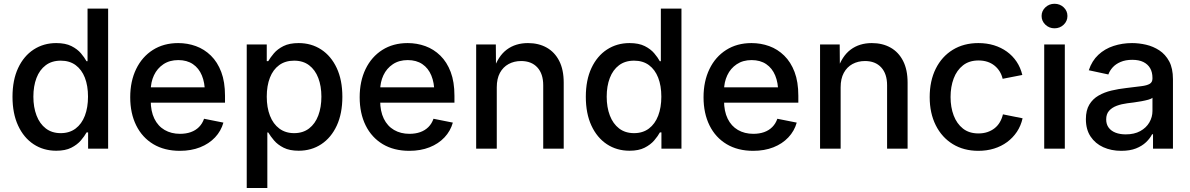

<svg xmlns="http://www.w3.org/2000/svg" viewBox="-20 -772 6181 997"><path d="M272 10.7Q205.6 10.7 154.3 -23.2Q103 -57.1 74 -119.9Q44.9 -182.6 44.9 -269.5Q44.9 -356.4 74.2 -418.9Q103.5 -481.4 155 -514.9Q206.5 -548.3 272 -548.3Q319.8 -548.3 350.8 -532.7Q381.8 -517.1 400.4 -495.1Q418.9 -473.1 429.2 -454.1H434.6V-727.5H541.5V0H437.5V-84.5H429.7Q418.9 -64.9 399.9 -42.7Q380.9 -20.5 350.1 -4.9Q319.3 10.7 272 10.7ZM295.4 -80.6Q340.8 -80.6 372.6 -104.5Q404.3 -128.4 420.7 -171.1Q437 -213.9 437 -270Q437 -326.7 420.7 -368.7Q404.3 -410.6 372.8 -433.8Q341.3 -457 295.4 -457Q249 -457 217.3 -433.1Q185.5 -409.2 169.4 -366.9Q153.3 -324.7 153.3 -270Q153.3 -215.3 169.7 -172.4Q186 -129.4 217.8 -105Q249.5 -80.6 295.4 -80.6Z M914.1 11.2Q834 11.2 776.1 -23.4Q718.3 -58.1 687.3 -120.8Q656.2 -183.6 656.2 -267.1Q656.2 -350.1 687 -413.6Q717.8 -477.1 773.9 -512.7Q830.1 -548.3 905.3 -548.3Q953.6 -548.3 997.3 -532.5Q1041 -516.6 1075.2 -483.2Q1109.4 -449.7 1128.9 -398.2Q1148.4 -346.7 1148.4 -274.9V-238.8H713.4V-318.4H1093.8L1043.9 -292.5Q1043.9 -342.3 1028.3 -380.1Q1012.7 -418 981.7 -439Q950.7 -460 905.8 -460Q860.8 -460 828.6 -438.5Q796.4 -417 779.5 -381.1Q762.7 -345.2 762.7 -302.2V-249.5Q762.7 -194.3 781.5 -155.8Q800.3 -117.2 834.7 -97.2Q869.1 -77.1 915 -77.1Q945.8 -77.1 970.7 -85.9Q995.6 -94.7 1013.2 -112.3Q1030.8 -129.9 1039.6 -155.3L1140.1 -135.3Q1127.9 -91.8 1096.7 -58.6Q1065.4 -25.4 1019 -7.1Q972.7 11.2 914.1 11.2Z M1261.2 204.1V-541H1365.2V-454.6H1373Q1383.8 -473.1 1402.3 -495.1Q1420.9 -517.1 1451.9 -532.7Q1482.9 -548.3 1530.8 -548.3Q1596.7 -548.3 1647.9 -514.9Q1699.2 -481.4 1728.5 -418.9Q1757.8 -356.4 1757.8 -269.5Q1757.8 -182.6 1728.8 -119.9Q1699.7 -57.1 1648.4 -23.2Q1597.2 10.7 1530.8 10.7Q1483.9 10.7 1452.9 -4.9Q1421.9 -20.5 1403.1 -42.7Q1384.3 -64.9 1373 -84H1368.2V204.1ZM1507.3 -80.6Q1553.2 -80.6 1585 -105Q1616.7 -129.4 1632.8 -172.4Q1648.9 -215.3 1648.9 -270Q1648.9 -324.7 1632.8 -366.9Q1616.7 -409.2 1585.2 -433.1Q1553.7 -457 1507.3 -457Q1461.4 -457 1429.7 -433.8Q1397.9 -410.6 1381.6 -368.7Q1365.2 -326.7 1365.2 -270Q1365.2 -213.9 1381.8 -171.1Q1398.4 -128.4 1430.4 -104.5Q1462.4 -80.6 1507.3 -80.6Z M2105.5 11.2Q2025.4 11.2 1967.5 -23.4Q1909.7 -58.1 1878.7 -120.8Q1847.7 -183.6 1847.7 -267.1Q1847.7 -350.1 1878.4 -413.6Q1909.2 -477.1 1965.3 -512.7Q2021.5 -548.3 2096.7 -548.3Q2145 -548.3 2188.7 -532.5Q2232.4 -516.6 2266.6 -483.2Q2300.8 -449.7 2320.3 -398.2Q2339.8 -346.7 2339.8 -274.9V-238.8H1904.8V-318.4H2285.2L2235.4 -292.5Q2235.4 -342.3 2219.7 -380.1Q2204.1 -418 2173.1 -439Q2142.1 -460 2097.2 -460Q2052.2 -460 2020 -438.5Q1987.8 -417 1970.9 -381.1Q1954.1 -345.2 1954.1 -302.2V-249.5Q1954.1 -194.3 1972.9 -155.8Q1991.7 -117.2 2026.1 -97.2Q2060.5 -77.1 2106.4 -77.1Q2137.2 -77.1 2162.1 -85.9Q2187 -94.7 2204.6 -112.3Q2222.2 -129.9 2231 -155.3L2331.5 -135.3Q2319.3 -91.8 2288.1 -58.6Q2256.8 -25.4 2210.4 -7.1Q2164.1 11.2 2105.5 11.2Z M2559.6 -318.8V0H2452.6V-541H2554.7L2555.7 -408.2H2542.5Q2566.4 -481 2611.8 -514.6Q2657.2 -548.3 2721.7 -548.3Q2776.9 -548.3 2818.6 -524.9Q2860.4 -501.5 2883.8 -455.8Q2907.2 -410.2 2907.2 -342.8V0H2800.8V-329.1Q2800.8 -388.7 2770.3 -421.9Q2739.7 -455.1 2686 -455.1Q2649.9 -455.1 2621.1 -439.5Q2592.3 -423.8 2575.9 -393.6Q2559.6 -363.3 2559.6 -318.8Z M3249 10.7Q3182.6 10.7 3131.3 -23.2Q3080.1 -57.1 3051 -119.9Q3022 -182.6 3022 -269.5Q3022 -356.4 3051.3 -418.9Q3080.6 -481.4 3132.1 -514.9Q3183.6 -548.3 3249 -548.3Q3296.9 -548.3 3327.9 -532.7Q3358.9 -517.1 3377.4 -495.1Q3396 -473.1 3406.2 -454.1H3411.6V-727.5H3518.6V0H3414.6V-84.5H3406.7Q3396 -64.9 3377 -42.7Q3357.9 -20.5 3327.1 -4.9Q3296.4 10.7 3249 10.7ZM3272.5 -80.6Q3317.9 -80.6 3349.6 -104.5Q3381.3 -128.4 3397.7 -171.1Q3414.1 -213.9 3414.1 -270Q3414.1 -326.7 3397.7 -368.7Q3381.3 -410.6 3349.9 -433.8Q3318.4 -457 3272.5 -457Q3226.1 -457 3194.3 -433.1Q3162.6 -409.2 3146.5 -366.9Q3130.4 -324.7 3130.4 -270Q3130.4 -215.3 3146.7 -172.4Q3163.1 -129.4 3194.8 -105Q3226.6 -80.6 3272.5 -80.6Z M3891.1 11.2Q3811 11.2 3753.2 -23.4Q3695.3 -58.1 3664.3 -120.8Q3633.3 -183.6 3633.3 -267.1Q3633.3 -350.1 3664.1 -413.6Q3694.8 -477.1 3751 -512.7Q3807.1 -548.3 3882.3 -548.3Q3930.7 -548.3 3974.4 -532.5Q4018.1 -516.6 4052.2 -483.2Q4086.4 -449.7 4106 -398.2Q4125.5 -346.7 4125.5 -274.9V-238.8H3690.4V-318.4H4070.8L4021 -292.5Q4021 -342.3 4005.4 -380.1Q3989.7 -418 3958.7 -439Q3927.7 -460 3882.8 -460Q3837.9 -460 3805.7 -438.5Q3773.4 -417 3756.6 -381.1Q3739.7 -345.2 3739.7 -302.2V-249.5Q3739.7 -194.3 3758.5 -155.8Q3777.3 -117.2 3811.8 -97.2Q3846.2 -77.1 3892.1 -77.1Q3922.9 -77.1 3947.8 -85.9Q3972.7 -94.7 3990.2 -112.3Q4007.8 -129.9 4016.6 -155.3L4117.2 -135.3Q4105 -91.8 4073.7 -58.6Q4042.5 -25.4 3996.1 -7.1Q3949.7 11.2 3891.1 11.2Z M4345.2 -318.8V0H4238.3V-541H4340.3L4341.3 -408.2H4328.1Q4352.1 -481 4397.5 -514.6Q4442.9 -548.3 4507.3 -548.3Q4562.5 -548.3 4604.2 -524.9Q4646 -501.5 4669.4 -455.8Q4692.9 -410.2 4692.9 -342.8V0H4586.4V-329.1Q4586.4 -388.7 4555.9 -421.9Q4525.4 -455.1 4471.7 -455.1Q4435.5 -455.1 4406.7 -439.5Q4377.9 -423.8 4361.6 -393.6Q4345.2 -363.3 4345.2 -318.8Z M5060.5 11.2Q4984.4 11.2 4927.5 -23.7Q4870.6 -58.6 4839.1 -121.6Q4807.6 -184.6 4807.6 -267.6Q4807.6 -352.1 4839.1 -415.3Q4870.6 -478.5 4927.5 -513.4Q4984.4 -548.3 5060.5 -548.3Q5104 -548.3 5141.4 -536.9Q5178.7 -525.4 5208.5 -503.9Q5238.3 -482.4 5258.8 -451.9Q5279.3 -421.4 5288.6 -382.8L5186.5 -362.8Q5181.6 -383.8 5170.7 -401.4Q5159.7 -418.9 5143.8 -431.6Q5127.9 -444.3 5107.2 -451.2Q5086.4 -458 5061 -458Q5012.7 -458 4980.5 -432.6Q4948.2 -407.2 4932.1 -364.3Q4916 -321.3 4916 -268.1Q4916 -215.3 4932.1 -172.6Q4948.2 -129.9 4980.2 -104.5Q5012.2 -79.1 5061 -79.1Q5086.4 -79.1 5107.4 -86.2Q5128.4 -93.3 5144.8 -106.2Q5161.1 -119.1 5171.9 -137.5Q5182.6 -155.8 5188 -178.2L5290 -157.7Q5281.2 -118.7 5260.5 -87.6Q5239.7 -56.6 5209.7 -34.4Q5179.7 -12.2 5141.8 -0.5Q5104 11.2 5060.5 11.2Z M5402.3 0V-541H5509.3V0ZM5455.6 -625Q5428.2 -625 5408.4 -643.8Q5388.7 -662.6 5388.7 -689Q5388.7 -715.3 5408.4 -733.9Q5428.2 -752.4 5455.6 -752.4Q5483.9 -752.4 5503.4 -733.9Q5522.9 -715.3 5522.9 -689Q5522.9 -662.6 5503.4 -643.8Q5483.9 -625 5455.6 -625Z M5802.2 11.2Q5750.5 11.2 5709 -7.6Q5667.5 -26.4 5643.1 -63Q5618.7 -99.6 5618.7 -153.3Q5618.7 -199.2 5636.5 -228.8Q5654.3 -258.3 5684.3 -275.6Q5714.4 -293 5751.7 -301.8Q5789.1 -310.5 5828.1 -314.9Q5876.5 -320.8 5906.2 -324.5Q5936 -328.1 5950.2 -336.7Q5964.4 -345.2 5964.4 -364.3V-367.2Q5964.4 -397 5952.4 -417.7Q5940.4 -438.5 5917.2 -450Q5894 -461.4 5859.4 -461.4Q5824.7 -461.4 5799.1 -450.4Q5773.4 -439.5 5757.8 -422.1Q5742.2 -404.8 5735.4 -385.3L5633.8 -407.2Q5649.9 -456.1 5683.3 -487.3Q5716.8 -518.6 5762.2 -533.4Q5807.6 -548.3 5858.4 -548.3Q5894 -548.3 5931.2 -539.8Q5968.3 -531.2 6000 -510.5Q6031.7 -489.7 6051.3 -453.4Q6070.8 -417 6070.8 -360.8V0H5967.3V-74.7H5962.4Q5951.7 -53.2 5930.9 -33.4Q5910.2 -13.7 5878.7 -1.2Q5847.2 11.2 5802.2 11.2ZM5825.7 -74.2Q5870.1 -74.2 5901.1 -91.3Q5932.1 -108.4 5948.2 -136.2Q5964.4 -164.1 5964.4 -195.8V-264.6Q5959 -258.8 5943.1 -254.4Q5927.2 -250 5907.2 -246.3Q5887.2 -242.7 5867.4 -240Q5847.7 -237.3 5834 -235.8Q5803.7 -231.9 5778.8 -222.7Q5753.9 -213.4 5739 -196.5Q5724.1 -179.7 5724.1 -151.9Q5724.1 -126.5 5737.1 -109.1Q5750 -91.8 5772.9 -83Q5795.9 -74.2 5825.7 -74.2Z"/></svg>

Font: Inter 17pt Medium
Style: Regular
Weight: 500
Version: Version 4.001;git-66647c0bb